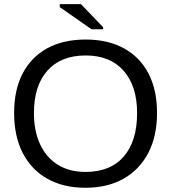

<svg xmlns="http://www.w3.org/2000/svg" viewBox="-20 -887 818 917"><path d="M730 -347.2Q730 -236.8 688.2 -156.7Q646.5 -76.7 569.8 -33.4Q493.2 9.8 388.2 9.8Q282.7 9.8 206.3 -33.2Q129.9 -76.2 88.6 -156.2Q47.4 -236.3 47.4 -347.2Q47.4 -457.5 88.1 -535.9Q128.9 -614.3 205.3 -656.2Q281.7 -698.2 389.2 -698.2Q494.6 -698.2 571 -656.7Q647.5 -615.2 688.7 -536.9Q730 -458.5 730 -347.2ZM634.8 -347.2Q634.8 -475.6 570.6 -548.8Q506.3 -622.1 389.2 -622.1Q271 -622.1 206.5 -549.8Q142.1 -477.5 142.1 -347.2Q142.1 -261.2 171.4 -198Q200.7 -134.8 255.9 -100.3Q311 -65.9 388.2 -65.9Q507.3 -65.9 571 -139.4Q634.8 -212.9 634.8 -347.2ZM472.7 -756.8V-747.1H417L265.6 -853V-867.2H366.7Z"/></svg>

Font: Arimo Nerd Font
Style: Regular
Weight: 400
Designer: Steve Matteson
Foundry: Monotype Imaging Inc.
Version: Version 1.33;Nerd Fonts 3.2.1